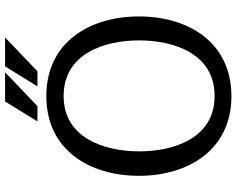

<svg xmlns="http://www.w3.org/2000/svg" viewBox="-110 -836 956 777"><g transform="rotate(-90 368.5 -447.0)"><path d="M347 -905 266 -774H328L465 -905ZM489 -905 408 -774H469L606 -905ZM368 11C586 11 691 -163 691 -363C691 -562 587 -738 369 -738C150 -738 46 -563 46 -363C46 -164 151 11 368 11ZM369 -57C200 -57 145 -219 145 -362C145 -505 200 -668 369 -668C538 -668 594 -507 594 -363C594 -219 539 -57 369 -57Z"/></g></svg>

Font: Rosario
Style: Regular
Weight: 400
Designer: Hector Gatti
Foundry: Omnibus Type
Version: Version 1.100